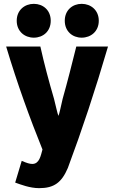

<svg xmlns="http://www.w3.org/2000/svg" viewBox="-20 -783 600 999"><path d="M542 -541C475 -312 407 -107 333 91C301 166 262 196 184 196C135 196 87 177 59 167L93 54C119 65 134 70 148 70C185 70 192 27 201 -5C136 -166 71 -344 12 -541H190C210 -451 234 -361 261 -269C271 -230 278 -195 284 -180C289 -190 297 -231 306 -269C332 -361 354 -449 377 -541ZM244 -675C244 -620 204 -587 156 -587C108 -587 67 -620 67 -675C67 -730 108 -763 156 -763C204 -763 244 -730 244 -675ZM494 -675C494 -620 453 -587 405 -587C357 -587 317 -620 317 -675C317 -730 357 -763 405 -763C453 -763 494 -730 494 -675Z"/></svg>

Font: Repo ExtraBold
Style: Bold
Weight: 700
Designer: Stefan Peev
Foundry: Context Ltd
Version: Version 1.502